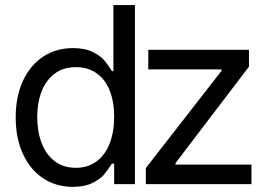

<svg xmlns="http://www.w3.org/2000/svg" viewBox="-20 -727 1057 758"><path d="M42 -263.7Q42 -346.2 70.8 -408.2Q99.6 -470.2 150.9 -503.7Q202.1 -537.1 268.6 -537.1Q315.4 -537.1 346.2 -521.7Q377 -506.3 391.6 -489Q406.2 -471.7 421.9 -446.3H427.7V-707H512.7V0H430.7V-81.1H421.9Q405.3 -55.2 390.4 -37.6Q375.5 -20 344.7 -4.6Q314 10.7 267.6 10.7Q201.7 10.7 150.6 -22.9Q99.6 -56.6 70.8 -118.9Q42 -181.2 42 -263.7ZM430.7 -265.6Q430.7 -324.7 413.3 -368.9Q396 -413.1 361.8 -437.5Q327.6 -461.9 279.3 -461.9Q230 -461.9 195.8 -436.3Q161.6 -410.6 144.3 -366.2Q127 -321.8 127 -265.6Q127 -208 144.3 -162.4Q161.6 -116.7 196 -90.6Q230.5 -64.5 279.3 -64.5Q326.7 -64.5 360.8 -89.6Q395 -114.7 412.8 -160.4Q430.7 -206.1 430.7 -265.6ZM555.7 -63.5 854.5 -447.3V-453.1H565.4V-530.3H962.9V-463.9L672.9 -83V-77.1H972.7V0H555.7Z"/></svg>

Font: Pretendard
Style: Regular
Weight: 400
Designer: Base glyphs from Inter by Rasmus Andersson; Hangeul glyphs from Noto Sans CJK(Source Han Sans) by Jang Soo-young and Kan
Foundry: Kil Hyung-jin
Version: Version 1.309